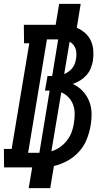

<svg xmlns="http://www.w3.org/2000/svg" viewBox="-49 -863 544 990"><path d="M99 107 117 0H-28L-29 -95H11L102 -640H75L74 -735H238L256 -843H367L347 -720Q370 -710 389.5 -693Q409 -676 419.5 -653Q430 -630 432 -603Q434 -576 430 -549Q426 -529 418.5 -510Q411 -491 396.5 -475Q382 -459 364 -448Q346 -437 326 -430Q355 -417 376.5 -394.5Q398 -372 410 -343Q422 -314 423 -281Q424 -248 418 -214Q412 -179 398 -144Q384 -109 358 -80.5Q332 -52 298 -33.5Q264 -15 229 -7L210 107ZM96 -75H154L207 -396H183L196 -471H220L251 -660H193ZM282 -481Q294 -486 305 -494Q316 -502 324 -512Q332 -522 336.5 -534.5Q341 -547 343 -559Q345 -572 345 -585.5Q345 -599 341 -611Q337 -623 329 -632.5Q321 -642 310 -648ZM216 -83Q240 -90 260.5 -104.5Q281 -119 296.5 -139Q312 -159 320.5 -182Q329 -205 332 -228Q336 -252 336 -276.5Q336 -301 328 -323Q320 -345 304 -361.5Q288 -378 267 -387Z"/></svg>

Font: Iosevka QP
Style: Bold Italic
Weight: 700
Italic angle: -9°
Designer: Belleve Invis
Foundry: Belleve Invis
Version: Version 20.0.0; ttfautohint (v1.8.4)